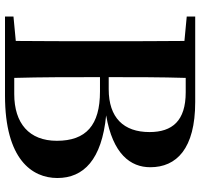

<svg xmlns="http://www.w3.org/2000/svg" viewBox="-36 -744 781 748"><g transform="rotate(90 354.0 -370.5)"><path d="M45 -708 140 -699C141 -598 141 -498 141 -398V-356C141 -250 141 -145 140 -42L45 -33V0H353C601 0 674 -105 674 -204C674 -306 603 -377 430 -394C581 -420 632 -489 632 -566C632 -668 560 -741 378 -741H45ZM281 -370H337C468 -370 529 -316 529 -202C529 -94 461 -36 347 -36H284C281 -141 281 -249 281 -370ZM284 -704H340C451 -704 495 -652 495 -563C495 -462 439 -404 328 -404H281C281 -507 281 -606 284 -704Z"/></g></svg>

Font: Noto Serif CJK HK
Style: Bold
Weight: 700
Designer: Ryoko NISHIZUKA 西塚涼子 (kana & ideographs); Frank Grießhammer (Latin, Greek & Cyrillic); Wenlong ZHANG 张文龙 (bopomofo); San
Foundry: Adobe
Version: Version 2.001;hotconv 1.1.0;makeotfexe 2.6.0